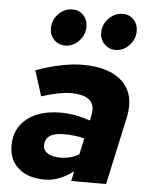

<svg xmlns="http://www.w3.org/2000/svg" viewBox="-54 -811 678 860"><g transform="rotate(5 285.0 -381.0)"><path d="M177 4Q104 4 61 -33.5Q18 -71 18 -135Q18 -212 74 -256.5Q130 -301 227 -301Q260 -301 293.5 -294.5Q327 -288 358 -277L363 -302Q382 -392 262 -392Q212 -392 131 -366L95 -480Q215 -523 305 -523Q428 -523 486 -464.5Q544 -406 521 -303L455 0H298L308 -44Q271 -18 241 -7Q211 4 177 4ZM241 -100Q286 -100 324 -122L340 -195Q299 -206 248 -206Q163 -206 163 -148Q163 -126 183.5 -113Q204 -100 241 -100ZM218 -602Q188 -602 168 -622.5Q148 -643 148 -674Q148 -712 175 -739Q202 -766 238 -766Q267 -766 286.5 -745.5Q306 -725 306 -694Q306 -657 279.5 -629.5Q253 -602 218 -602ZM444 -602Q415 -602 394.5 -622.5Q374 -643 374 -674Q374 -711 401 -738.5Q428 -766 464 -766Q493 -766 512.5 -745.5Q532 -725 532 -694Q532 -657 505.5 -629.5Q479 -602 444 -602Z"/></g></svg>

Font: Red Hat Text
Style: Bold Italic
Weight: 700
Italic angle: -12°
Designer: Pentagram, MCKL
Foundry: Pentagram, MCKL
Version: Version 1.023; ttfautohint (v1.8.3)